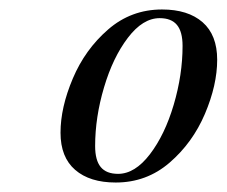

<svg xmlns="http://www.w3.org/2000/svg" viewBox="-20 -742 474 401"><path d="M318.4 -722.2Q372.6 -722.2 403.1 -695.6Q433.6 -668.9 433.6 -617.2Q433.6 -564.5 408 -504.2Q382.3 -443.8 334.2 -402.3Q286.1 -360.8 221.7 -360.8Q167.5 -360.8 137 -387.2Q106.4 -413.6 106.4 -464.8Q106.4 -517.6 132.1 -578.1Q157.7 -638.7 205.8 -680.4Q253.9 -722.2 318.4 -722.2ZM178.7 -437Q178.7 -407.2 190.4 -393.1Q202.1 -378.9 226.6 -378.9Q261.7 -378.9 293 -419.7Q324.2 -460.4 342.8 -523.2Q361.3 -585.9 361.3 -646Q361.3 -675.8 349.6 -689.9Q337.9 -704.1 313.5 -704.1Q278.3 -704.1 247.1 -663.1Q215.8 -622.1 197.3 -559.6Q178.7 -497.1 178.7 -437Z"/></svg>

Font: TypoPRO Playfair Display
Style: Italic
Weight: 400
Italic angle: -14°
Designer: Claus Eggers Sørensen
Foundry: Claus Eggers Sørensen
Version: Version 1.004;PS 001.004;hotconv 1.0.70;makeotf.lib2.5.58329